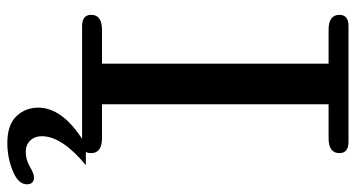

<svg xmlns="http://www.w3.org/2000/svg" viewBox="-238 -510 948 511"><g transform="rotate(90 235.5 -255.0)"><path d="M452 128Q471 128 471 147Q471 170 435.5 184.5Q400 199 361 199Q313 199 290 175Q267 151 267 117Q267 54 350 0H50Q20 0 20 -24Q20 -53 60 -53H150V-656H60Q20 -656 20 -685Q20 -709 50 -709H358Q388 -709 388 -685Q388 -656 348 -656H258V-53H348Q388 -53 388 -24Q388 -16 385 -10H420Q343 54 343 107Q343 126 354.5 138Q366 150 385 150Q405 150 424 139Q443 128 452 128Z"/></g></svg>

Font: Marmelad
Style: Regular
Weight: 400
Designer: Manvel Shmavonyan
Foundry: Cyreal
Version: Version 1.001;PS 001.001;hotconv 1.0.88;makeotf.lib2.5.64775